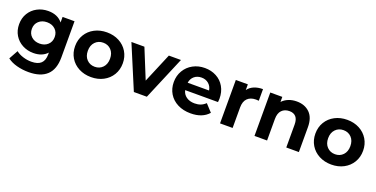

<svg xmlns="http://www.w3.org/2000/svg" viewBox="-23 -1290 4379 2236"><g transform="rotate(20 2166.5 -172.0)"><path d="M627 -538V-90Q627 58 550 130Q473 202 325 202Q247 202 177 183Q107 164 61 128L123 16Q157 44 209 60.5Q261 77 313 77Q394 77 432.5 40.5Q471 4 471 -70V-93Q410 -26 301 -26Q227 -26 165.5 -58.5Q104 -91 68 -150Q32 -209 32 -286Q32 -363 68 -422Q104 -481 165.5 -513.5Q227 -546 301 -546Q418 -546 479 -469V-538ZM473 -286Q473 -345 433.5 -381.5Q394 -418 332 -418Q270 -418 230 -381.5Q190 -345 190 -286Q190 -227 230 -190.5Q270 -154 332 -154Q394 -154 433.5 -190.5Q473 -227 473 -286Z M732 -269Q732 -349 770 -412Q808 -475 875.5 -510.5Q943 -546 1028 -546Q1113 -546 1180 -510.5Q1247 -475 1285 -412Q1323 -349 1323 -269Q1323 -189 1285 -126Q1247 -63 1180 -27.5Q1113 8 1028 8Q943 8 875.5 -27.5Q808 -63 770 -126Q732 -189 732 -269ZM1165 -269Q1165 -337 1126.5 -377.5Q1088 -418 1028 -418Q968 -418 929 -377.5Q890 -337 890 -269Q890 -201 929 -160.5Q968 -120 1028 -120Q1088 -120 1126.5 -160.5Q1165 -201 1165 -269Z M1946 -538 1719 0H1558L1332 -538H1493L1642 -172L1796 -538Z M2519 -225H2112Q2123 -175 2164 -146Q2205 -117 2266 -117Q2308 -117 2340.5 -129.5Q2373 -142 2401 -169L2484 -79Q2408 8 2262 8Q2171 8 2101 -27.5Q2031 -63 1993 -126Q1955 -189 1955 -269Q1955 -348 1992.5 -411.5Q2030 -475 2095.5 -510.5Q2161 -546 2242 -546Q2321 -546 2385 -512Q2449 -478 2485.5 -414.5Q2522 -351 2522 -267Q2522 -264 2519 -225ZM2110 -316H2375Q2367 -367 2331 -397.5Q2295 -428 2243 -428Q2190 -428 2154 -398Q2118 -368 2110 -316Z M2960 -546V-402Q2934 -404 2925 -404Q2858 -404 2820 -366.5Q2782 -329 2782 -254V0H2626V-538H2775V-467Q2803 -506 2850.5 -526Q2898 -546 2960 -546Z M3603 -308V0H3447V-284Q3447 -348 3419 -379.5Q3391 -411 3338 -411Q3279 -411 3244 -374.5Q3209 -338 3209 -266V0H3053V-538H3202V-475Q3233 -509 3279 -527.5Q3325 -546 3380 -546Q3480 -546 3541.5 -486Q3603 -426 3603 -308Z M3710 -269Q3710 -349 3748 -412Q3786 -475 3853.5 -510.5Q3921 -546 4006 -546Q4091 -546 4158 -510.5Q4225 -475 4263 -412Q4301 -349 4301 -269Q4301 -189 4263 -126Q4225 -63 4158 -27.5Q4091 8 4006 8Q3921 8 3853.5 -27.5Q3786 -63 3748 -126Q3710 -189 3710 -269ZM4143 -269Q4143 -337 4104.5 -377.5Q4066 -418 4006 -418Q3946 -418 3907 -377.5Q3868 -337 3868 -269Q3868 -201 3907 -160.5Q3946 -120 4006 -120Q4066 -120 4104.5 -160.5Q4143 -201 4143 -269Z"/></g></svg>

Font: APTA Sans Regular
Style: Bold Italic
Weight: 700
Version: Version 7.200